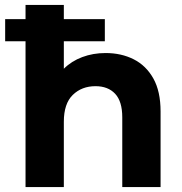

<svg xmlns="http://www.w3.org/2000/svg" viewBox="-20 -762 742 782"><path d="M84 0V-594H1V-684H84V-742H240V-684H407V-594H240V-482Q271 -513 315 -529.5Q359 -546 410 -546Q474 -546 524.5 -520.5Q575 -495 604.5 -442.5Q634 -390 634 -308V0H478V-284Q478 -349 449 -380Q420 -411 369 -411Q313 -411 276.5 -375.5Q240 -340 240 -266V0Z"/></svg>

Font: Montserrat
Style: Bold
Weight: 700
Designer: Julieta Ulanovsky
Foundry: Julieta Ulanovsky
Version: Version 9.000; ttfautohint (v1.8.4.7-5d5b)